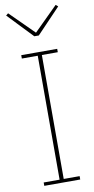

<svg xmlns="http://www.w3.org/2000/svg" viewBox="-101 -968 495 1010"><g transform="rotate(-10 146.0 -463.5)"><path d="M50 -18H135V-680H50V-698H242V-680H157V-18H242V0H50ZM8 -917 20 -927 147 -801 274 -927 286 -917 159 -784H135Z"/></g></svg>

Font: IBM Plex Serif Thin
Style: Regular
Weight: 100
Designer: Mike Abbink, Paul van der Laan, Pieter van Rosmalen
Foundry: Bold Monday
Version: Version 3.001